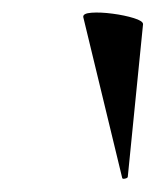

<svg xmlns="http://www.w3.org/2000/svg" viewBox="-20 -754 245 302"><path d="M172 -475 111 -727Q110 -733 124 -734Q138 -735 157 -732.5Q176 -730 190.5 -725.5Q205 -721 205 -716L181 -476Q181 -474 176.5 -473Q172 -472 172 -475Z"/></svg>

Font: Cormorant Garamond Light
Style: Bold Italic
Weight: 700
Italic angle: -10°
Version: Version 4.001